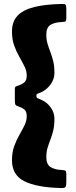

<svg xmlns="http://www.w3.org/2000/svg" viewBox="-20 -800 385 970"><path d="M288.5 150Q306.5 150.5 310.8 145Q315 139.5 315 121.5V79.5Q315 63.5 308.2 61.2Q301.5 59 288 58.5Q253.5 56.5 233.8 42.8Q214 29 214 -6Q214 -32 220.2 -52.8Q226.5 -73.5 234.5 -94.2Q242.5 -115 248.8 -140.2Q255 -165.5 255 -200Q255 -230 237 -256Q219 -282 190.5 -295Q176 -301.5 170 -303.8Q164 -306 164 -315Q164 -324.5 169.2 -326.2Q174.5 -328 187.5 -333.5Q216.5 -347 235.8 -373.8Q255 -400.5 255 -431Q255 -466 248.8 -491.2Q242.5 -516.5 234.5 -537.2Q226.5 -558 220.2 -578.8Q214 -599.5 214 -625Q214 -660.5 234.2 -673.8Q254.5 -687 290 -688.5Q305.5 -689.5 310.2 -691.5Q315 -693.5 315 -710.5V-755Q315 -771 311.5 -775.8Q308 -780.5 293 -780Q209.5 -778.5 153.2 -764.5Q97 -750.5 68.8 -720.8Q40.5 -691 40.5 -641Q40.5 -600.5 51.8 -569.5Q63 -538.5 77.8 -512.8Q92.5 -487 103.8 -464.2Q115 -441.5 115 -418Q115 -395 104 -385Q93 -375 77.5 -369.5Q69 -366 62 -364Q55 -362 55 -349.5V-295.5Q55 -279 57 -273Q59 -267 71 -263Q89 -257.5 102 -247.8Q115 -238 115 -213Q115 -189.5 103.8 -166.8Q92.5 -144 77.8 -118.2Q63 -92.5 51.8 -61.5Q40.5 -30.5 40.5 10Q40.5 84 102.8 115.5Q165 147 288.5 150Z"/></svg>

Font: Besley ExtraBold
Style: Regular
Weight: 800
Designer: Owen Earl
Foundry: indestructible type*
Version: Version 2.001